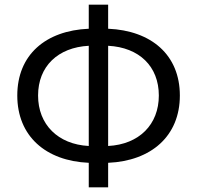

<svg xmlns="http://www.w3.org/2000/svg" viewBox="-20 -778 843 822"><path d="M360 24H443V-81C628 -89 750 -196 750 -369C750 -543 628 -647 443 -655V-758H360V-655C175 -647 54 -543 54 -369C54 -196 175 -89 360 -81ZM360 -153C228 -160 143 -245 143 -369C143 -494 228 -575 360 -582ZM443 -582C576 -575 660 -494 660 -369C660 -245 576 -160 443 -153Z"/></svg>

Font: GenYoGothic2 TW R
Style: Regular
Weight: 400
Version: Version 2.100;PS 2.1;hotconv 16.6.51;makeotf.lib2.5.65220 DE